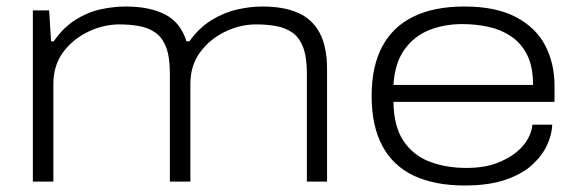

<svg xmlns="http://www.w3.org/2000/svg" viewBox="-20 -558 1787 590"><path d="M81 0V-526H131L137 -431H145Q175 -474 212.5 -497.5Q250 -521 290 -529.5Q330 -538 366 -538Q440 -538 487.5 -513.5Q535 -489 553 -431H562Q592 -473 630.5 -496.5Q669 -520 709.5 -529Q750 -538 786 -538Q851 -538 895 -519Q939 -500 962 -457.5Q985 -415 985 -345V0H923V-332Q923 -384 911 -414Q899 -444 877.5 -458.5Q856 -473 828 -478Q800 -483 767 -483Q718 -483 671.5 -460.5Q625 -438 595 -397.5Q565 -357 565 -300V0H502V-332Q502 -384 490 -414Q478 -444 456.5 -458.5Q435 -473 407 -478Q379 -483 347 -483Q298 -483 251 -460.5Q204 -438 174 -397.5Q144 -357 144 -300V0Z M1408 12Q1316 12 1252 -18Q1188 -48 1155 -109.5Q1122 -171 1122 -263Q1122 -354 1154.5 -415Q1187 -476 1250.5 -507Q1314 -538 1407 -538Q1504 -538 1565.5 -505.5Q1627 -473 1655.5 -418Q1684 -363 1684 -294V-245H1189Q1190 -170 1219.5 -125.5Q1249 -81 1299.5 -61.5Q1350 -42 1413 -42Q1467 -42 1504.5 -56Q1542 -70 1566.5 -90Q1591 -110 1603 -133Q1615 -156 1616 -175H1677Q1676 -145 1661.5 -113Q1647 -81 1616.5 -52.5Q1586 -24 1534.5 -6Q1483 12 1408 12ZM1189 -297H1618Q1618 -353 1600 -389Q1582 -425 1551 -446Q1520 -467 1481 -475.5Q1442 -484 1401 -484Q1344 -484 1297.5 -465Q1251 -446 1222 -404.5Q1193 -363 1189 -297Z"/></svg>

Font: Archivo Expanded ExtraLight
Style: Regular
Weight: 250
Width: 7
Designer: Hector Gatti
Foundry: Omnibus-Type
Version: Version 2.001